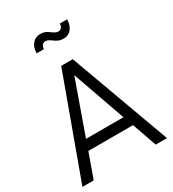

<svg xmlns="http://www.w3.org/2000/svg" viewBox="-231 -1115 1115 1239"><g transform="rotate(-30 326.0 -495.5)"><path d="M283 -745H369L641 0H557L493 -182H160L95 0H11ZM465 -257 326 -651 186 -257ZM315 -916Q313 -917 304.5 -923Q296 -929 288 -931.5Q280 -934 273 -934Q244 -934 240 -894H186Q187 -939 209.5 -965Q232 -991 267 -991Q290 -991 305 -984Q320 -977 337 -964Q339 -963 347.5 -957Q356 -951 364 -948.5Q372 -946 379 -946Q409 -946 412 -986H466Q465 -941 443 -915Q421 -889 386 -889Q363 -889 347.5 -896Q332 -903 315 -916Z"/></g></svg>

Font: Evergrow Sans 
Style: Regular
Weight: 400
Foundry: 10Web
Version: Version 1.000